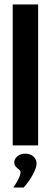

<svg xmlns="http://www.w3.org/2000/svg" viewBox="-20 -652 229 861"><path d="M37 0V-632H151V0ZM40 189Q54 168 63 150Q72 132 72 120Q72 113 65 108Q58 103 51 95.5Q44 88 44 75Q44 61 58 49Q72 37 93 37Q116 37 130 50Q144 63 144 81Q144 95 135 115Q126 135 113 154.5Q100 174 86 189Z"/></svg>

Font: Alumni Sans Thin
Style: Bold
Weight: 700
Version: Version 1.018